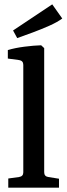

<svg xmlns="http://www.w3.org/2000/svg" viewBox="-20 -862 309 882"><path d="M183 -71Q183 -52 201 -49L251 -41V0H18V-42L68 -49Q87 -52 87 -70V-564Q87 -583 68 -586L16 -593V-632Q49 -642 92 -647.5Q135 -653 169 -654L183 -641ZM59 -687 40 -722 220 -842 266 -777Q243 -760 207 -744Q171 -728 132 -713.5Q93 -699 59 -687Z"/></svg>

Font: Yrsa Medium
Style: Regular
Weight: 500
Designer: Anna Giedrys (Yrsa+Rasa design), David Brezina (Yrsa art-direction, Rasa art-direction, design)
Foundry: Rosetta Type Foundry
Version: Version 2.004